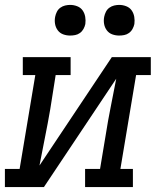

<svg xmlns="http://www.w3.org/2000/svg" viewBox="-30 -763 650 783"><path d="M-10 0V-74H50L114 -457H63V-530H258V-457H197L175 -318Q165 -260 153.5 -203Q142 -146 131 -88L426 -530H585V-457H525L461 -74H512V0H317V-74H378L401 -212Q410 -270 421.5 -327Q433 -384 444 -442L149 0ZM456 -618Q441 -618 427.5 -623Q414 -628 405.5 -639.5Q397 -651 394.5 -665.5Q392 -680 395 -695Q397 -705 402 -715Q407 -725 416 -731.5Q425 -738 435.5 -740.5Q446 -743 456 -743Q471 -743 485 -737.5Q499 -732 507 -720.5Q515 -709 517.5 -694.5Q520 -680 518 -665Q516 -655 510.5 -645Q505 -635 496 -628.5Q487 -622 476.5 -620Q466 -618 456 -618ZM256 -618Q241 -618 227.5 -623Q214 -628 205.5 -639.5Q197 -651 194.5 -665.5Q192 -680 195 -695Q197 -705 202 -715Q207 -725 216 -731.5Q225 -738 235.5 -740.5Q246 -743 256 -743Q271 -743 285 -737.5Q299 -732 307 -720.5Q315 -709 317.5 -694.5Q320 -680 318 -665Q316 -655 310.5 -645Q305 -635 296 -628.5Q287 -622 276.5 -620Q266 -618 256 -618Z"/></svg>

Font: Iosevka Slab Extended Oblique
Style: Regular
Weight: 400
Width: 7
Italic angle: -9°
Monospace: yes
Designer: Belleve Invis
Foundry: Belleve Invis
Version: Version 11.1.0; ttfautohint (v1.8.3)